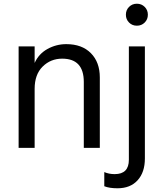

<svg xmlns="http://www.w3.org/2000/svg" viewBox="-20 -794 878 1031"><path d="M80 -545H166V-456Q188 -505 235 -531Q282 -557 336 -557Q420 -557 468 -508.5Q516 -460 516 -378V0H430V-354Q430 -479 314 -479Q252 -479 209 -436.5Q166 -394 166 -317V0H80ZM540 206V130Q565 141 596 141Q672 141 672 64V-545H758V57Q758 131 719 174Q680 217 611 217Q567 217 540 206ZM656 -715Q656 -740 673 -757Q690 -774 715 -774Q740 -774 757 -757Q774 -740 774 -715Q774 -690 757 -673Q740 -656 715 -656Q690 -656 673 -673Q656 -690 656 -715Z"/></svg>

Font: Application
Style: Regular
Weight: 400
Designer: Wei Huang
Foundry: Wei Huang
Version: Version 0.012